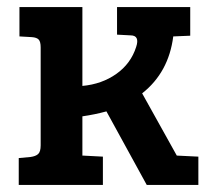

<svg xmlns="http://www.w3.org/2000/svg" viewBox="-20 -523 596 543"><path d="M95 -112V-389Q95 -405 89.5 -411Q84 -417 70 -418L35 -420V-503H213V-280Q268 -285 309 -314Q350 -343 365 -390Q376 -423 349 -423L311 -425V-503H518V-422L470 -420Q457 -318 382 -259L480 -83L541 -80V0H395L281 -208Q248 -199 213 -194V-83H214L271 -80V0H33V-76L66 -79Q81 -81 88 -87.5Q95 -94 95 -112Z"/></svg>

Font: Bree Serif
Style: Regular
Weight: 400
Designer: Veronika Burian, Jos Scaglione
Foundry: TypeTogether
Version: Version 1.001